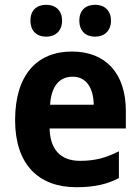

<svg xmlns="http://www.w3.org/2000/svg" viewBox="-20 -771 586 801"><path d="M107 -685C107 -640 135 -618 173 -618C210 -618 239 -641 239 -685C239 -729 210 -751 173 -751C135 -751 107 -730 107 -685ZM311 -685C311 -641 338 -618 377 -618C414 -618 443 -641 443 -685C443 -729 414 -751 377 -751C339 -751 311 -730 311 -685ZM280 -556C134 -556 43 -458 43 -270C43 -86 140 10 298 10C374 10 426 -2 476 -28V-140C422 -112 375 -100 314 -100C232 -100 189 -148 187 -235H505V-308C505 -465 421 -556 280 -556ZM283 -451C341 -451 370 -403 371 -334H189C194 -413 229 -451 283 -451Z"/></svg>

Font: Noto Sans Lao Looped SemiCondensed
Style: Bold
Weight: 700
Width: 4
Designer: Mark Frömberg, Ben Mitchell
Foundry: The Fontpad Ltd
Version: Version 1.002